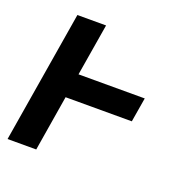

<svg xmlns="http://www.w3.org/2000/svg" viewBox="-99 -615 699 711"><g transform="rotate(20 250.0 -260.0)"><path d="M3 0 89 -520H202L168 -315H429L413 -219H152L116 0Z"/></g></svg>

Font: Iosevka Oblique
Style: Bold
Weight: 700
Italic angle: -9°
Monospace: yes
Designer: Belleve Invis
Foundry: Belleve Invis
Version: Version 32.5.0; ttfautohint (v1.8.4)